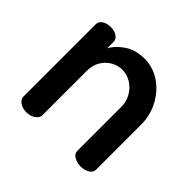

<svg xmlns="http://www.w3.org/2000/svg" viewBox="-123 -619 758 758"><g transform="rotate(45 256.0 -240.0)"><path d="M107 0Q84 0 69.5 -11Q55 -22 55 -35V-440Q55 -455 69.5 -464.5Q84 -474 107 -474Q126 -474 140 -464.5Q154 -455 154 -440V-404Q169 -433 203.5 -456.5Q238 -480 288 -480Q335 -480 374.5 -453.5Q414 -427 438 -382.5Q462 -338 462 -283V-35Q462 -18 445.5 -9Q429 0 409 0Q391 0 374 -9Q357 -18 357 -35V-283Q357 -309 343.5 -333Q330 -357 307 -372Q284 -387 256 -387Q232 -387 210 -374.5Q188 -362 174 -339Q160 -316 160 -283V-35Q160 -22 144.5 -11Q129 0 107 0Z"/></g></svg>

Font: Dosis ExtraLight SemiBold
Style: Regular
Weight: 600
Version: Version 3.001; ttfautohint (v1.8.2)